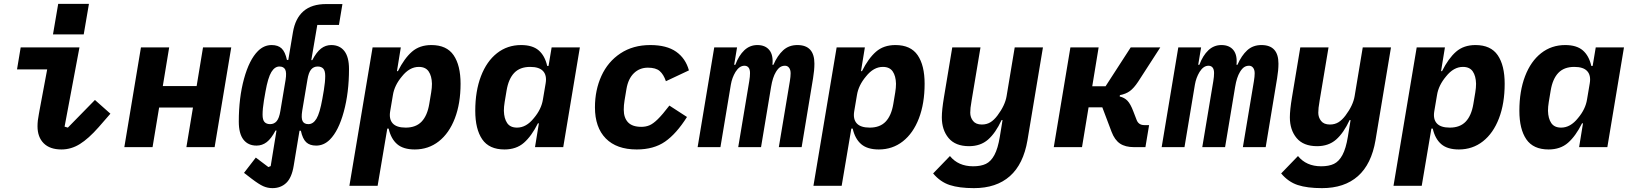

<svg xmlns="http://www.w3.org/2000/svg" viewBox="-20 -761 8440 993"><path d="M174 -108Q174 -137 181 -171L184 -188L224 -402H68L87 -516H391L314 -106L331 -101L471 -244L551 -173L490 -103Q438 -44 393 -16Q348 12 298 12Q238 12 206 -20Q174 -52 174 -108ZM440 -741 413 -583H254L281 -741Z M709 -516H855L822 -316H997L1030 -516H1176L1090 0H944L978 -205H803L769 0H623Z M1495 -594Q1507 -666 1549.5 -703Q1592 -740 1667 -740H1751L1733 -632H1621L1590 -450H1595Q1617 -492 1640.5 -510Q1664 -528 1693 -528Q1737 -528 1761 -497Q1785 -466 1785 -404Q1785 -282 1758 -183Q1731 -84 1686 -39Q1655 -8 1615 -8Q1582 -8 1563.5 -25.5Q1545 -43 1536 -85H1529L1499 96Q1489 158 1460.5 185Q1432 212 1389 212Q1364 212 1341.5 202Q1319 192 1281 163L1242 133L1303 54L1368 103L1380 98L1410 -86H1405Q1383 -44 1359.5 -26Q1336 -8 1307 -8Q1263 -8 1239 -39Q1215 -70 1215 -132Q1215 -255 1242 -353.5Q1269 -452 1314 -497Q1345 -528 1385 -528Q1418 -528 1436.5 -510.5Q1455 -493 1464 -451H1471ZM1457 -348Q1463 -386 1455 -401.5Q1447 -417 1425 -417Q1401 -417 1383.5 -388.5Q1366 -360 1353 -287L1345 -241Q1338 -198 1338 -168Q1338 -141 1348 -130Q1358 -119 1377 -119Q1398 -119 1411 -134.5Q1424 -150 1430 -187ZM1647 -249 1655 -295Q1662 -338 1662 -368Q1662 -395 1652 -406Q1642 -417 1623 -417Q1602 -417 1589 -401.5Q1576 -386 1570 -349L1543 -188Q1537 -150 1545 -134.5Q1553 -119 1575 -119Q1600 -119 1617 -147.5Q1634 -176 1647 -249Z M1907 -516H2053L2033 -393H2038Q2071 -459 2110.5 -493.5Q2150 -528 2211 -528Q2290 -528 2326 -475.5Q2362 -423 2362 -328Q2362 -226 2332.5 -149Q2303 -72 2249.5 -30Q2196 12 2125 12Q2066 12 2034 -15.5Q2002 -43 1990 -96H1983L1933 200H1787ZM2200 -223 2210 -283Q2214 -307 2214 -328Q2213 -368 2197 -391.5Q2181 -415 2146 -415Q2098 -415 2059 -366Q2020 -320 2012 -269L1998 -186Q1991 -145 2011 -123Q2031 -101 2078 -101Q2131 -101 2160.5 -132Q2190 -163 2200 -223Z M2747 0 2767 -123H2762Q2729 -57 2689.5 -22.5Q2650 12 2589 12Q2510 12 2474 -40.5Q2438 -93 2438 -188Q2438 -290 2467.5 -367Q2497 -444 2550.5 -486Q2604 -528 2675 -528Q2734 -528 2766 -500.5Q2798 -473 2810 -420H2817L2833 -516H2979L2893 0ZM2741 -150Q2780 -196 2788 -247L2802 -330Q2809 -371 2789 -393Q2769 -415 2722 -415Q2669 -415 2639.5 -384Q2610 -353 2600 -293L2590 -233Q2586 -209 2586 -188Q2587 -148 2603 -124.5Q2619 -101 2654 -101Q2702 -101 2741 -150Z M3057 -206Q3057 -295 3090.5 -368.5Q3124 -442 3189 -485Q3254 -528 3343 -528Q3428 -528 3477 -493.5Q3526 -459 3543 -397L3424 -341Q3412 -376 3392 -393.5Q3372 -411 3331 -411Q3288 -411 3258.5 -382.5Q3229 -354 3220 -301L3210 -241Q3206 -217 3206 -194Q3206 -152 3228 -128.5Q3250 -105 3297 -105Q3320 -105 3339 -113Q3358 -121 3382 -144.5Q3406 -168 3442 -215L3533 -156Q3478 -69 3419.5 -28.5Q3361 12 3273 12Q3169 12 3113 -45Q3057 -102 3057 -206Z M3588 0 3674 -516H3792L3777 -426H3783Q3801 -474 3829.5 -501Q3858 -528 3897 -528Q3938 -528 3959 -502Q3980 -476 3975 -426H3980Q4001 -474 4030.5 -501Q4060 -528 4104 -528Q4148 -528 4170 -504Q4192 -480 4192 -432Q4192 -398 4185 -356L4126 0H4008L4065 -341Q4069 -365 4069 -382Q4069 -400 4061 -410.5Q4053 -421 4040 -421Q4026 -421 4015 -414Q4004 -407 3993 -389Q3976 -361 3968 -312L3916 0H3798L3855 -341Q3859 -365 3859 -383Q3859 -402 3851.5 -411.5Q3844 -421 3830 -421Q3804 -421 3784 -389Q3766 -359 3760 -324L3706 0Z M4307 -516H4453L4433 -393H4438Q4471 -459 4510.5 -493.5Q4550 -528 4611 -528Q4690 -528 4726 -475.5Q4762 -423 4762 -328Q4762 -226 4732.5 -149Q4703 -72 4649.5 -30Q4596 12 4525 12Q4466 12 4434 -15.5Q4402 -43 4390 -96H4383L4333 200H4187ZM4600 -223 4610 -283Q4614 -307 4614 -328Q4613 -368 4597 -391.5Q4581 -415 4546 -415Q4498 -415 4459 -366Q4420 -320 4412 -269L4398 -186Q4391 -145 4411 -123Q4431 -101 4478 -101Q4531 -101 4560.5 -132Q4590 -163 4600 -223Z M4806 136 4893 46Q4936 99 5013 99Q5053 99 5079 86.5Q5105 74 5123 40.5Q5141 7 5151 -54L5165 -140H5160Q5129 -73 5090 -39Q5051 -5 4992 -5Q4921 -5 4886 -47Q4851 -89 4851 -154Q4851 -192 4862 -258L4905 -516H5051L5005 -241L5004 -234Q4998 -202 4998 -178Q4998 -154 5012.5 -135.5Q5027 -117 5058 -117Q5083 -117 5102 -128.5Q5121 -140 5139 -164Q5178 -216 5186 -264L5228 -516H5374L5294 -36Q5273 88 5203 150Q5133 212 5017 212Q4941 212 4892 196Q4843 180 4806 136Z M5516 -516H5662L5629 -315H5698L5828 -516H5981L5866 -338Q5844 -305 5823.5 -290Q5803 -275 5772 -269L5771 -262Q5796 -256 5811.5 -239.5Q5827 -223 5841 -186L5858 -142Q5868 -114 5898 -114H5923L5904 0H5845Q5800 0 5772.5 -18.5Q5745 -37 5729 -79L5681 -206H5610L5576 0H5430Z M5988 0 6074 -516H6192L6177 -426H6183Q6201 -474 6229.5 -501Q6258 -528 6297 -528Q6338 -528 6359 -502Q6380 -476 6375 -426H6380Q6401 -474 6430.5 -501Q6460 -528 6504 -528Q6548 -528 6570 -504Q6592 -480 6592 -432Q6592 -398 6585 -356L6526 0H6408L6465 -341Q6469 -365 6469 -382Q6469 -400 6461 -410.5Q6453 -421 6440 -421Q6426 -421 6415 -414Q6404 -407 6393 -389Q6376 -361 6368 -312L6316 0H6198L6255 -341Q6259 -365 6259 -383Q6259 -402 6251.5 -411.5Q6244 -421 6230 -421Q6204 -421 6184 -389Q6166 -359 6160 -324L6106 0Z M6606 136 6693 46Q6736 99 6813 99Q6853 99 6879 86.5Q6905 74 6923 40.5Q6941 7 6951 -54L6965 -140H6960Q6929 -73 6890 -39Q6851 -5 6792 -5Q6721 -5 6686 -47Q6651 -89 6651 -154Q6651 -192 6662 -258L6705 -516H6851L6805 -241L6804 -234Q6798 -202 6798 -178Q6798 -154 6812.5 -135.5Q6827 -117 6858 -117Q6883 -117 6902 -128.5Q6921 -140 6939 -164Q6978 -216 6986 -264L7028 -516H7174L7094 -36Q7073 88 7003 150Q6933 212 6817 212Q6741 212 6692 196Q6643 180 6606 136Z M7307 -516H7453L7433 -393H7438Q7471 -459 7510.5 -493.5Q7550 -528 7611 -528Q7690 -528 7726 -475.5Q7762 -423 7762 -328Q7762 -226 7732.5 -149Q7703 -72 7649.5 -30Q7596 12 7525 12Q7466 12 7434 -15.5Q7402 -43 7390 -96H7383L7333 200H7187ZM7600 -223 7610 -283Q7614 -307 7614 -328Q7613 -368 7597 -391.5Q7581 -415 7546 -415Q7498 -415 7459 -366Q7420 -320 7412 -269L7398 -186Q7391 -145 7411 -123Q7431 -101 7478 -101Q7531 -101 7560.5 -132Q7590 -163 7600 -223Z M8147 0 8167 -123H8162Q8129 -57 8089.5 -22.5Q8050 12 7989 12Q7910 12 7874 -40.5Q7838 -93 7838 -188Q7838 -290 7867.5 -367Q7897 -444 7950.5 -486Q8004 -528 8075 -528Q8134 -528 8166 -500.5Q8198 -473 8210 -420H8217L8233 -516H8379L8293 0ZM8141 -150Q8180 -196 8188 -247L8202 -330Q8209 -371 8189 -393Q8169 -415 8122 -415Q8069 -415 8039.5 -384Q8010 -353 8000 -293L7990 -233Q7986 -209 7986 -188Q7987 -148 8003 -124.5Q8019 -101 8054 -101Q8102 -101 8141 -150Z"/></svg>

Font: iA Writer Mono V
Style: Regular
Weight: 400
Italic angle: -9.5°
Designer: Mike Abbink, Paul van der Laan, Pieter van Rosmalen
Foundry: Bold Monday
Version: Version 2.000